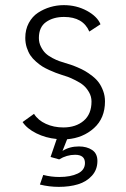

<svg xmlns="http://www.w3.org/2000/svg" viewBox="-20 -532 490 748"><path d="M210.5 89 177 79.5 201 9.5Q158 5.5 121.8 -12.5Q85.5 -30.5 68 -56.5L112.5 -88.5Q128 -63.5 158.8 -49.5Q189.5 -35.5 226.5 -35.5Q275.5 -35.5 306 -61.5Q336.5 -87.5 336.5 -136.5Q336.5 -156 326.8 -172.8Q317 -189.5 305.2 -199.5Q293.5 -209.5 274 -219.2Q254.5 -229 244.5 -232.5Q234.5 -236 218.5 -241Q205.5 -245.5 197 -248.5Q188.5 -251.5 172.5 -258.8Q156.5 -266 145.2 -273Q134 -280 120.5 -291.8Q107 -303.5 98.5 -316.2Q90 -329 84.2 -346.8Q78.5 -364.5 78.5 -384.5Q78.5 -417 92.2 -442.5Q106 -468 128.2 -482.5Q150.5 -497 176 -504.5Q201.5 -512 228.5 -512Q278 -512 318.5 -490Q359 -468 371.5 -437.5L328 -409Q303.5 -466 229.5 -466Q187.5 -466 159.5 -446.2Q131.5 -426.5 131.5 -384Q131.5 -365.5 139.5 -349.8Q147.5 -334 157.8 -324.2Q168 -314.5 184.2 -306Q200.5 -297.5 210.2 -294.2Q220 -291 234 -286.5Q247 -282.5 255.2 -280Q263.5 -277.5 281.2 -270Q299 -262.5 311.5 -255.2Q324 -248 339.8 -235.8Q355.5 -223.5 365.2 -210Q375 -196.5 382 -177.5Q389 -158.5 389 -137Q389 -71.5 346.2 -33Q303.5 5.5 241.5 10.5L223.5 56Q250.5 38.5 287.5 38.5Q318 38.5 338.8 52.2Q359.5 66 359.5 95Q359.5 129 338.2 152.5Q317 176 284 186Q251 196 209 196Q171.5 196 135.5 187L148.5 149.5Q179 157.5 211 157.5Q255 157.5 283 144Q311 130.5 311 103Q311 71 272.5 71Q240 71 210.5 89Z"/></svg>

Font: League Mono Condensed UltraLight
Style: Regular
Weight: 200
Width: 1
Designer: Tyler Finck
Foundry: The League of Moveable Type / Tyler Finck
Version: Version 2.210